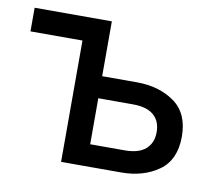

<svg xmlns="http://www.w3.org/2000/svg" viewBox="-59 -530 695 600"><g transform="rotate(10 289.0 -230.0)"><path d="M170 -385H5V-460H250V-286H360Q431 -286 479.5 -251.5Q528 -217 528 -143Q528 -69 479.5 -34.5Q431 0 360 0H170ZM360 -216H250V-70H360Q404 -70 426 -89.5Q448 -109 448 -143Q448 -178 426 -197Q404 -216 360 -216Z"/></g></svg>

Font: Von Book
Style: Regular
Weight: 400
Version: Version 4.000; ttfautohint (v1.8.4.7-5d5b)